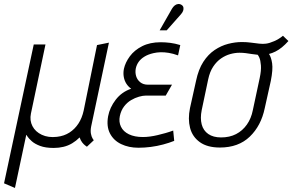

<svg xmlns="http://www.w3.org/2000/svg" viewBox="-22 -720 1447 950"><path d="M429 -94 517 -509 458 -497 392 -173Q384 -136 366 -108.5Q348 -81 321.5 -64Q295 -47 260 -43Q217 -38 185 -53Q153 -68 138.5 -96Q124 -124 131 -158L203 -500H145L-2 187L52 210L108 -53Q108 -54 114 -44.5Q120 -35 135 -21.5Q150 -8 176.5 2Q203 12 244 12Q269 12 292 6.5Q315 1 335 -11Q355 -23 372 -40Q377 -25 384.5 -15.5Q392 -6 398.5 -1Q405 4 408 6L442 -26Q441 -27 436 -35Q431 -43 428 -58Q425 -73 429 -94Z M859 -446 870 -497Q844 -505 820 -508Q796 -511 773 -511Q720 -511 681.5 -491.5Q643 -472 620.5 -441.5Q598 -411 591 -379Q587 -358 590.5 -339Q594 -320 603.5 -305.5Q613 -291 627 -281Q580 -265 550.5 -226.5Q521 -188 513 -145Q504 -95 522 -60Q540 -25 577.5 -7Q615 11 663 11Q693 11 724 7Q755 3 785 -5Q815 -13 840 -23L835 -74Q816 -67 796.5 -61.5Q777 -56 758 -51.5Q739 -47 720.5 -44.5Q702 -42 685 -42Q644 -42 616 -55.5Q588 -69 576.5 -93Q565 -117 571 -146Q577 -174 592 -193.5Q607 -213 626.5 -224.5Q646 -236 665.5 -241.5Q685 -247 699 -247H798L829 -301H710Q687 -301 672 -313Q657 -325 651.5 -343.5Q646 -362 650 -382Q654 -400 664.5 -414.5Q675 -429 693 -440Q711 -451 737 -457Q754 -461 772.5 -461.5Q791 -462 812.5 -458.5Q834 -455 859 -446ZM873 -649Q881 -658 884 -666.5Q887 -675 885.5 -683Q884 -691 876 -696Q868 -701 859 -700Q850 -699 842.5 -693Q835 -687 829 -677L768 -570H803Z M1405 -517 1378 -543Q1359 -527 1335 -516.5Q1311 -506 1294 -504Q1280 -502 1261 -504Q1242 -506 1220.5 -509Q1199 -512 1175 -512Q1142 -512 1107 -503Q1072 -494 1040 -472.5Q1008 -451 984 -414Q960 -377 948 -320L918 -185Q907 -131 918.5 -87Q930 -43 967 -16.5Q1004 10 1066 10Q1158 10 1214 -44Q1270 -98 1288 -185L1318 -320Q1329 -376 1324.5 -406.5Q1320 -437 1309 -453Q1325 -457 1341 -465Q1357 -473 1373 -486Q1389 -499 1405 -517ZM1263 -334 1229 -175Q1221 -134 1199.5 -103.5Q1178 -73 1146 -56.5Q1114 -40 1072 -40Q1033 -40 1008.5 -57Q984 -74 976 -104.5Q968 -135 976 -175L1008 -327Q1016 -365 1033 -390.5Q1050 -416 1072 -431Q1094 -446 1117.5 -452.5Q1141 -459 1163 -459Q1179 -459 1194.5 -457Q1210 -455 1225 -452.5Q1240 -450 1253 -449Q1257 -444 1260.5 -436.5Q1264 -429 1266 -419Q1268 -409 1269 -396.5Q1270 -384 1268.5 -368.5Q1267 -353 1263 -334Z"/></svg>

Font: Advent Pro
Style: Italic
Weight: 400
Italic angle: -12°
Designer: VivaRado, Andreas Kalpakidis
Foundry: VivaRado, Andreas Kalpakidis
Version: Version 3.000